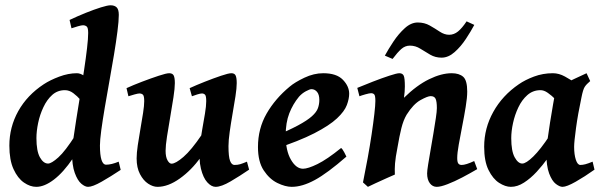

<svg xmlns="http://www.w3.org/2000/svg" viewBox="-20 -703 2317 741"><path d="M445.8 -47.4Q407.7 -22 372.6 -2Q337.4 18.1 319.8 18.1Q308.1 18.1 293.7 5.9Q279.3 -6.3 268.6 -35.6Q257.8 -64.9 257.8 -116.2Q257.8 -130.4 262.5 -163.3Q267.1 -196.3 274.2 -241Q281.2 -285.6 289.3 -335.2Q297.4 -384.8 304.4 -431.9Q311.5 -479 315.9 -516.8Q320.3 -554.7 320.3 -575.7Q320.3 -596.2 314.5 -600.8Q308.6 -605.5 300.3 -605.5Q294.4 -605.5 280.8 -601.6Q267.1 -597.7 255.9 -593.8L248.5 -626Q279.3 -640.6 311.5 -653.6Q343.8 -666.5 369.6 -674.6Q395.5 -682.6 406.7 -682.6Q421.9 -682.6 430.2 -674.6Q438.5 -666.5 438.5 -645.5Q438.5 -622.6 433.3 -582Q428.2 -541.5 419.9 -491.7Q411.6 -441.9 402.1 -389.2Q392.6 -336.4 384.3 -287.4Q376 -238.3 370.8 -200Q365.7 -161.6 365.7 -141.6Q365.7 -67.4 389.6 -67.4Q409.7 -67.4 438 -79.1ZM390.1 -356.9 334.5 -277.8Q326.2 -277.8 315.4 -289.6Q304.7 -301.3 291.5 -316.7Q278.3 -332 262.9 -343.5Q247.6 -355 230.5 -355Q202.1 -355 181.6 -336.7Q161.1 -318.4 147.5 -289.3Q133.8 -260.3 127.2 -228.5Q120.6 -196.8 120.6 -169.9Q120.6 -120.1 134 -95.9Q147.5 -71.8 165.5 -71.8Q178.7 -71.8 205.3 -95.7Q231.9 -119.6 272 -182.6L261.7 -92.3Q224.6 -37.6 188 -9.8Q151.4 18.1 120.1 18.1Q96.2 18.1 72.3 1.5Q48.3 -15.1 32.2 -50.3Q16.1 -85.4 16.1 -141.1Q16.1 -212.4 50.5 -274.2Q85 -335.9 148.9 -377.9Q173.3 -394 208.5 -407.2Q243.7 -420.4 276.9 -420.4Q289.6 -420.4 304 -410.9Q318.4 -401.4 333.3 -388.7Q348.1 -376 362.8 -366.5Q377.4 -356.9 390.1 -356.9Z M941.4 -48.3Q905.8 -23.9 869.9 -2.9Q834 18.1 812 18.1Q795.9 18.1 780 0.7Q764.2 -16.6 755.4 -52.2Q746.6 -87.9 752 -142.6Q754.4 -169.9 760.3 -202.4Q766.1 -234.9 771 -264.4Q775.9 -293.9 775.9 -312.5Q775.9 -333 771.2 -337.6Q766.6 -342.3 759.3 -342.3Q753.4 -342.3 741.5 -338.6Q729.5 -335 720.7 -331.5L711.9 -362.8Q737.3 -374.5 770.8 -387.7Q804.2 -400.9 833 -410.6Q861.8 -420.4 873 -420.4Q885.3 -420.4 889.4 -411.6Q893.6 -402.8 893.6 -382.3Q893.6 -362.8 888.7 -331.1Q883.8 -299.3 877.4 -263.2Q871.1 -227.1 866.5 -194.1Q861.8 -161.1 861.8 -139.2Q861.8 -98.1 867.9 -82.3Q874 -66.4 884.8 -66.4Q897 -66.4 907 -69.3Q917 -72.3 933.1 -79.1ZM758.3 -182.6 753.9 -95.2Q719.2 -46.4 674.1 -14.2Q628.9 18.1 587.9 18.1Q570.3 18.1 551.8 5.9Q533.2 -6.3 520.3 -31Q507.3 -55.7 507.3 -91.8Q507.3 -111.8 511.7 -142.3Q516.1 -172.9 522 -205.8Q527.8 -238.8 532.2 -267.3Q536.6 -295.9 536.6 -312.5Q536.6 -333 531.5 -337.6Q526.4 -342.3 518.1 -342.3Q512.7 -342.3 499.3 -338.6Q485.8 -335 475.6 -331.5L468.3 -362.8Q493.7 -374.5 528.3 -387.7Q563 -400.9 592.5 -410.6Q622.1 -420.4 632.8 -420.4Q646 -420.4 650.4 -411.6Q654.8 -402.8 654.8 -382.3Q654.8 -362.8 649.4 -327.4Q644 -292 637 -251.7Q629.9 -211.4 624.5 -176Q619.1 -140.6 619.1 -121.1Q619.1 -97.2 626.5 -84.2Q633.8 -71.3 642.1 -71.3Q657.7 -71.3 688 -97.4Q718.3 -123.5 758.3 -182.6Z M1327.6 -341.3Q1327.6 -321.8 1318.6 -297.6Q1309.6 -273.4 1280.5 -246.1Q1251.5 -218.8 1193.1 -188.7Q1134.8 -158.7 1036.6 -126.5L1033.2 -174.3Q1094.2 -199.7 1130.1 -219Q1166 -238.3 1183.8 -254.4Q1201.7 -270.5 1207 -285.6Q1212.4 -300.8 1212.4 -317.4Q1212.4 -337.9 1203.6 -348.4Q1194.8 -358.9 1182.1 -358.9Q1175.3 -358.9 1160.4 -350.8Q1145.5 -342.8 1133.8 -329.6Q1110.4 -301.3 1096.4 -265.4Q1082.5 -229.5 1082.5 -180.2Q1082.5 -121.6 1102.8 -86.7Q1123 -51.8 1149.4 -51.8Q1168.5 -51.8 1205.3 -69.8Q1242.2 -87.9 1296.4 -131.8Q1301.3 -128.9 1308.6 -115.2Q1315.9 -101.6 1316.9 -98.6Q1243.7 -34.7 1195.1 -8.3Q1146.5 18.1 1106 18.1Q1081.1 18.1 1050.5 3.2Q1020 -11.7 997.8 -45.4Q975.6 -79.1 975.6 -135.7Q975.6 -206.5 1008.8 -264.4Q1042 -322.3 1098.1 -368.7Q1118.2 -385.7 1154.8 -403.1Q1191.4 -420.4 1227.5 -420.4Q1278.8 -420.4 1303.2 -395.3Q1327.6 -370.1 1327.6 -341.3Z M1821.8 -50.3Q1794.4 -34.2 1764.2 -18.3Q1733.9 -2.4 1707.3 7.8Q1680.7 18.1 1665.5 18.1Q1649.4 18.1 1638.9 4.2Q1628.4 -9.8 1628.4 -33.7Q1628.4 -43.5 1632.3 -67.9Q1636.2 -92.3 1641.8 -124.3Q1647.5 -156.2 1652.8 -188.7Q1658.2 -221.2 1662.1 -247.3Q1666 -273.4 1666 -285.6Q1666 -311.5 1661.1 -321.8Q1656.2 -332 1642.1 -332Q1630.4 -332 1602.8 -316.7Q1575.2 -301.3 1549.3 -260.3Q1536.6 -238.8 1529.1 -208.5Q1521.5 -178.2 1514.2 -134.8Q1506.3 -94.7 1504.6 -72.5Q1502.9 -50.3 1503.9 -29.3Q1495.6 -25.9 1473.4 -15.9Q1451.2 -5.9 1429.2 4.2Q1407.2 14.2 1399.9 18.1L1380.9 1Q1390.1 -43.9 1398.9 -92.3Q1407.7 -140.6 1414.3 -185.1Q1420.9 -229.5 1424.8 -263.4Q1428.7 -297.4 1428.7 -313.5Q1428.7 -334 1424.3 -338.6Q1419.9 -343.3 1412.1 -343.3Q1405.8 -343.3 1390.1 -338.9Q1374.5 -334.5 1367.2 -331.5L1358.9 -363.8Q1384.3 -374.5 1418.9 -387.9Q1453.6 -401.4 1482.7 -410.9Q1511.7 -420.4 1521 -420.4Q1533.7 -420.4 1538.1 -410.9Q1542.5 -401.4 1542.5 -369.6Q1542.5 -349.6 1539.1 -325.7Q1588.4 -374 1636 -397.2Q1683.6 -420.4 1723.1 -420.4Q1752 -420.4 1767.6 -406.7Q1783.2 -393.1 1783.2 -349.6Q1783.2 -326.2 1777.3 -290.5Q1771.5 -254.9 1763.9 -216.6Q1756.3 -178.2 1750.5 -145Q1744.6 -111.8 1744.6 -93.3Q1744.6 -77.6 1748.8 -72Q1752.9 -66.4 1761.7 -66.4Q1777.8 -66.4 1810.1 -81.5ZM1810.5 -606.9Q1797.9 -583 1778.3 -553.2Q1758.8 -523.4 1734.6 -502Q1710.4 -480.5 1684.1 -480.5Q1660.2 -480.5 1640.4 -491.9Q1620.6 -503.4 1602.1 -515.1Q1583.5 -526.9 1562 -526.9Q1543.5 -526.9 1528.8 -513.9Q1514.2 -501 1495.1 -475.6L1465.3 -488.3Q1478.5 -512.7 1498.3 -542.5Q1518.1 -572.3 1542.2 -594.2Q1566.4 -616.2 1592.3 -616.2Q1618.2 -616.2 1638.7 -604.5Q1659.2 -592.8 1677.2 -580.8Q1695.3 -568.8 1713.4 -568.8Q1731.9 -568.8 1747.6 -581.5Q1763.2 -594.2 1780.8 -620.6Z M2274.4 -48.3Q2236.8 -21.5 2201.9 -1.7Q2167 18.1 2150.9 18.1Q2140.1 18.1 2125.2 6.8Q2110.4 -4.4 2099.4 -33.4Q2088.4 -62.5 2088.4 -114.7Q2088.4 -127.9 2092.5 -159.9Q2096.7 -191.9 2102.8 -230Q2108.9 -268.1 2114.5 -300.3Q2120.1 -332.5 2122.6 -345.7Q2125.5 -359.4 2147.2 -372.8Q2168.9 -386.2 2196.3 -398.4Q2223.6 -410.6 2243.7 -420.4L2257.8 -390.1Q2243.2 -377.9 2236.6 -367.7Q2230 -357.4 2224.1 -327.1Q2210.4 -262.7 2203.1 -209.2Q2195.8 -155.8 2195.8 -136.2Q2195.8 -106.4 2202.4 -86.4Q2209 -66.4 2219.7 -66.4Q2228.5 -66.4 2239 -69.1Q2249.5 -71.8 2267.1 -79.1ZM2230.5 -367.7Q2218.3 -358.9 2206.1 -338.9Q2193.8 -318.8 2183.6 -301.5Q2173.3 -284.2 2165.5 -284.2Q2159.7 -284.2 2148.7 -294.9Q2137.7 -305.7 2123.5 -319.8Q2109.4 -334 2094.2 -344.7Q2079.1 -355.5 2064.5 -355Q2036.1 -354.5 2015.1 -335.9Q1994.1 -317.4 1980.5 -288.6Q1966.8 -259.8 1960 -228.3Q1953.1 -196.8 1953.1 -169.9Q1953.1 -120.1 1966.3 -95.9Q1979.5 -71.8 1995.6 -71.8Q2010.3 -71.8 2038.1 -98.9Q2065.9 -126 2101.6 -180.2L2093.8 -92.3Q2074.7 -65.4 2051.3 -40Q2027.8 -14.6 2002.4 1.7Q1977.1 18.1 1951.7 18.1Q1930.2 18.1 1906.2 2.7Q1882.3 -12.7 1865.5 -46.6Q1848.6 -80.6 1848.6 -136.7Q1848.6 -208 1883.8 -271.2Q1918.9 -334.5 1982.4 -377.9Q2006.3 -394.5 2040.8 -407.5Q2075.2 -420.4 2113.8 -420.4Q2137.2 -420.4 2160.2 -407.7Q2183.1 -395 2201.7 -382.1Q2220.2 -369.1 2230.5 -367.7Z"/></svg>

Font: Dai Banna SIL SemiBold
Style: Italic
Weight: 600
Italic angle: -11°
Designer: Victor Gaultney
Foundry: SIL International
Version: Version 4.000